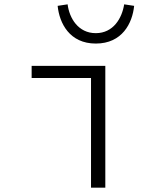

<svg xmlns="http://www.w3.org/2000/svg" viewBox="-20 -866 740 886"><path d="M246 -839C254 -759 301 -665 422 -665C544 -665 591 -759 599 -839L553 -846C543 -782 503 -713 422 -713C341 -713 300 -782 292 -846ZM400 -506V0H466V-562H126V-506Z"/></svg>

Font: Kawkab Mono Light
Style: Regular
Weight: 300
Monospace: yes
Designer: Abdullah Arif
Foundry: Abdullah Arif
Version: Version 1.000;PS 000.500;hotconv 1.0.88;makeotf.lib2.5.64775